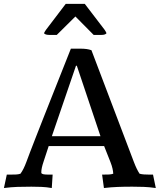

<svg xmlns="http://www.w3.org/2000/svg" viewBox="-20 -949 812 976"><path d="M521.5 -780.3Q515.6 -771.5 495.6 -771.5H456.1L363.3 -865.2L268.6 -771.5H231Q209.5 -771.5 203.6 -780.3Q206.1 -785.2 208.3 -789.1Q210.4 -793 214.4 -798.3L314 -929.2H411.1L511.2 -798.3Q514.6 -793 517.1 -789.1Q519.5 -785.2 521.5 -780.3ZM366.2 -614.7 243.7 -256.8H490.7L370.6 -614.7ZM660.2 -126.5Q668 -106 675 -91.6Q682.1 -77.1 689.5 -65.9Q700.7 -63 712.2 -62.3Q723.6 -61.5 736.3 -61.5H757.8L772 6.8Q739.3 2 710.2 1Q681.2 0 653.8 0Q633.8 0 615.5 0.2Q597.2 0.5 579.6 1.2Q562 2 544.4 3.2Q526.9 4.4 508.3 6.8L499 -61.5H507.3Q521.5 -61.5 533.7 -62Q545.9 -62.5 555.7 -65.9Q555.2 -77.1 552 -91.8Q548.8 -106.4 541.5 -125L509.3 -206.5H227.5L201.2 -126.5Q195.3 -108.9 192.6 -95.9Q189.9 -83 189.9 -71.8Q189.9 -67.9 193.4 -65.9Q196.8 -64 201.9 -63Q207 -62 213.1 -61.8Q219.2 -61.5 225.1 -61.5H247.6L243.2 6.8Q215.8 2 190.2 1Q164.6 0 139.6 0Q102.5 0 69.8 1Q37.1 2 0 6.8L14.6 -61.5H37.1Q50.3 -61.5 61.8 -62Q73.2 -62.5 84 -65.9Q92.3 -77.1 99.6 -91.8Q106.9 -106.4 113.8 -125Q119.6 -141.1 132.3 -174.3Q145 -207.5 162.1 -251.2Q179.2 -294.9 199 -345.2Q218.8 -395.5 238.8 -445.8L340.3 -701.7H385.3Q407.2 -701.7 420.2 -699.7Q433.1 -697.8 444.8 -693.8Z"/></svg>

Font: Tienne
Style: Regular
Weight: 400
Designer: vernon adams
Foundry: vernon adams
Version: Version 1.001